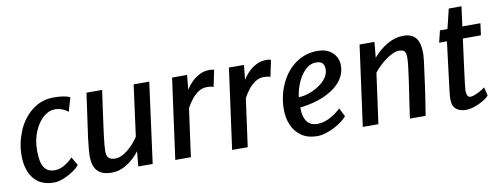

<svg xmlns="http://www.w3.org/2000/svg" viewBox="-59 -996 3404 1309"><g transform="rotate(-10 1643.0 -341.5)"><path d="M228 8Q136.5 8 88.8 -51Q41 -110 41 -212.5Q41 -296 75 -378.5Q108.5 -460 173.8 -512Q239 -564 327.5 -564Q357 -564 387.8 -559.8Q418.5 -555.5 437.5 -545.5L410 -449.5Q392 -464.5 368.2 -473.5Q344.5 -482.5 317.5 -482.5Q277.5 -482.5 239 -450Q200.5 -416.5 175.8 -357.5Q151 -298.5 151 -225.5Q151 -144 174.8 -108.8Q198.5 -73.5 247.5 -73.5Q307.5 -73.5 374 -139.5L407 -82.5Q394 -64 363.2 -43Q332.5 -22 295.8 -7Q259 8 228 8Z M627 10Q562 10 529.8 -23.2Q497.5 -56.5 497.5 -130.5Q497.5 -146 500.5 -177Q503.5 -208 508.5 -251Q514.5 -294.5 522 -347.8Q529.5 -401 537.2 -455.5Q545 -510 551.5 -557H660Q658.5 -547.5 654.5 -519.5Q650.5 -491.5 645.2 -453.8Q640 -416 634.5 -376.2Q629 -336.5 624.5 -302.8Q620 -269 617.5 -250Q613 -212.5 610.5 -185.5Q608 -158.5 608 -142Q608 -107.5 622.5 -94Q637 -80.5 669 -80.5Q694 -80.5 722.8 -96.8Q751.5 -113 779.8 -140.8Q808 -168.5 830.5 -202.5L878 -557H986L911.5 0H812L821.5 -104Q783.5 -53.5 733.2 -21.8Q683 10 627 10Z M1068 0 1144 -557H1248L1238 -455.5Q1251.5 -479 1275.5 -504.2Q1299.5 -529.5 1332.2 -546.8Q1365 -564 1404.5 -564Q1429 -564 1435.5 -558L1411.5 -444.5Q1399.5 -452 1364.5 -452Q1334.5 -452 1307.5 -434.5Q1280.5 -417 1258.8 -389.2Q1237 -361.5 1221.5 -331.5L1176 0Z M1461.5 0 1537.5 -557H1641.5L1631.5 -455.5Q1645 -479 1669 -504.2Q1693 -529.5 1725.8 -546.8Q1758.5 -564 1798 -564Q1822.5 -564 1829 -558L1805 -444.5Q1793 -452 1758 -452Q1728 -452 1701 -434.5Q1674 -417 1652.2 -389.2Q1630.5 -361.5 1615 -331.5L1569.5 0Z M2052 8Q1985.5 8 1941.5 -22.5Q1897.5 -53.5 1876.8 -103Q1856 -152.5 1856.5 -211.5Q1857 -307.5 1896.5 -390.5Q1934.5 -471 2001 -517.5Q2067.5 -564 2152 -564Q2198 -564 2229 -546.5Q2260 -529 2276 -501Q2292 -473 2292 -441Q2292 -387.5 2264.2 -346Q2236.5 -304.5 2189.8 -275Q2143 -245.5 2085.8 -228Q2028.5 -210.5 1970 -204.5V-188.5Q1971 -139 1993.8 -106.5Q2016.5 -74 2068 -74Q2106.5 -74 2148.8 -94.8Q2191 -115.5 2229.5 -152L2259 -93.5Q2247.5 -77.5 2224 -59.8Q2200.5 -42 2170.5 -26.5Q2140.5 -11 2109.5 -1.5Q2078.5 8 2052 8ZM1972 -275Q2006.5 -276 2043.5 -288.8Q2080.5 -301.5 2112.8 -323Q2145 -344.5 2165 -372.2Q2185 -400 2185 -431.5Q2185 -462 2170.5 -475Q2156 -488 2128 -488Q2085 -488 2051.5 -454.5Q2017.5 -420.5 1997 -370.5Q1976.5 -320.5 1972 -275Z M2366 0 2442 -557H2545L2535 -449Q2578 -500.5 2633.2 -532.2Q2688.5 -564 2745.5 -564Q2802 -564 2830.2 -531Q2858.5 -498 2858.5 -422Q2858.5 -404.5 2853.5 -361.8Q2848.5 -319 2838.5 -250.5Q2836 -230 2831.8 -199.5Q2827.5 -169 2820.2 -121Q2813 -73 2801 0H2692.5Q2695.5 -22.5 2704.5 -85.8Q2713.5 -149 2729 -250.5Q2738 -313 2742.5 -352.5Q2747 -392 2747 -413Q2747 -446 2735.8 -457.5Q2724.5 -469 2698 -469Q2673 -469 2639 -449.8Q2605 -430.5 2573.2 -402.5Q2541.5 -374.5 2522 -348.5L2474 0Z M3079.5 8Q3037.5 8 3012 -13.5Q2986.5 -35 2986.5 -82Q2986.5 -103.5 2992.5 -153L3032.5 -475H2978.5L2998.5 -557H3050.5L3083.5 -693H3171.5L3153.5 -557H3278.5L3267.5 -475H3142.5Q3125.5 -348 3116 -274.2Q3106.5 -200.5 3102.5 -166.2Q3098.5 -132 3098.5 -124Q3098.5 -102.5 3104.2 -88.8Q3110 -75 3126.5 -75Q3137.5 -75 3156.8 -82.5Q3176 -90 3195.8 -101Q3215.5 -112 3227.5 -122L3241.5 -64Q3228 -47 3200 -30.5Q3172 -14 3139.2 -3Q3106.5 8 3079.5 8Z"/></g></svg>

Font: Merriweather Sans Italic
Style: Regular
Weight: 400
Italic angle: -7.5°
Designer: Eben Sorkin
Foundry: Eben Sorkin
Version: Version 1.008; ttfautohint (v1.7.19-72a1) -l 8 -r 50 -G 200 